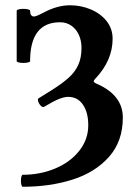

<svg xmlns="http://www.w3.org/2000/svg" viewBox="-20 -696 528 735"><path d="M60.1 -3.9Q60.1 -13.2 62 -20Q64 -26.9 66.9 -26.9Q133.8 -26.9 191.4 -51Q249 -75.2 283.4 -118.7Q317.9 -162.1 317.9 -216.8Q317.9 -265.6 297.4 -295.4Q276.9 -325.2 241.2 -325.2Q226.1 -325.2 204.8 -316.7Q183.6 -308.1 148.9 -287.1Q144.5 -284.7 138.9 -288.8Q133.3 -293 129.2 -300.5Q125 -308.1 125 -314Q125 -318.4 127.9 -319.8L178.2 -351.1Q219.2 -377 243.4 -398.9Q267.6 -420.9 279.8 -448Q292 -475.1 292 -513.2Q292 -540 282 -562.3Q272 -584.5 253.2 -597.7Q234.4 -610.8 210 -610.8Q95.2 -610.8 95.2 -461.9Q95.2 -459 87.6 -457Q80.1 -455.1 69.8 -455.1Q59.1 -455.1 51.5 -457Q43.9 -459 43.9 -461.9V-654.8Q43.9 -658.2 51.8 -660.2Q59.6 -662.1 69.8 -662.1Q80.1 -662.1 87.6 -660.2Q95.2 -658.2 95.2 -654.8Q95.2 -644 99.1 -638.4Q103 -632.8 109.9 -632.8Q118.7 -632.8 147 -647.9Q199.2 -675.8 248 -675.8Q289.6 -675.8 327.1 -660.2Q364.7 -644.5 387.9 -615.5Q411.1 -586.4 411.1 -547.9Q411.1 -464.8 345.2 -395Q338.9 -388.7 338.9 -385.3Q338.9 -379.9 351.1 -375Q450.2 -331.5 450.2 -246.1Q450.2 -154.8 397 -95.2Q343.8 -35.6 257.1 -8.3Q170.4 19 66.9 19Q64 19 62 12.2Q60.1 5.4 60.1 -3.9Z"/></svg>

Font: JuniusX
Style: Bold
Weight: 700
Designer: Peter S. Baker
Foundry: Briery Creek Software
Version: Version 1.004